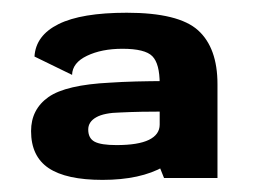

<svg xmlns="http://www.w3.org/2000/svg" viewBox="-20 -702 422 309"><path d="M244 -415.5H330V-566.5Q330 -625 298.8 -653.2Q267.5 -681.5 184 -681.5Q111 -681.5 74.2 -663.2Q37.5 -645 35.5 -611L96 -581.5Q96.5 -601 120 -612.2Q143.5 -623.5 177 -623.5Q213.5 -623.5 225.2 -611.5Q237 -599.5 237 -567V-433ZM145 -412.5Q206 -412.5 243.8 -434Q281.5 -455.5 281.5 -489L237 -501.5Q237 -485.5 219.8 -477Q202.5 -468.5 167.5 -468.5Q142.5 -468.5 132.2 -474Q122 -479.5 122 -493.5Q122 -506 134.8 -513.2Q147.5 -520.5 174 -521Q204 -522.5 250 -522.5V-571.5Q194 -571.5 157.5 -569Q86 -565.5 58 -545.8Q30 -526 30 -491Q30 -450.5 58.2 -431.5Q86.5 -412.5 145 -412.5Z"/></svg>

Font: Anybody Thin
Style: Bold
Weight: 700
Version: Version 1.113;gftools[0.9.25]